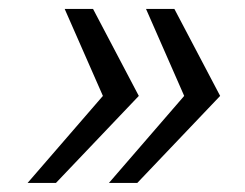

<svg xmlns="http://www.w3.org/2000/svg" viewBox="-20 -478 540 423"><path d="M206.7 -266.7 40.8 -75H103.3L285.8 -266.7L185 -458.3H122.5ZM385.8 -266.7 220 -75H282.5L465 -266.7L364.2 -458.3H301.7Z"/></svg>

Font: BoonHome
Style: Book Oblique
Weight: 400
Italic angle: -12°
Designer: Sungsit Sawaiwan
Foundry: Sungsit Sawaiwan
Version: Version 0.2